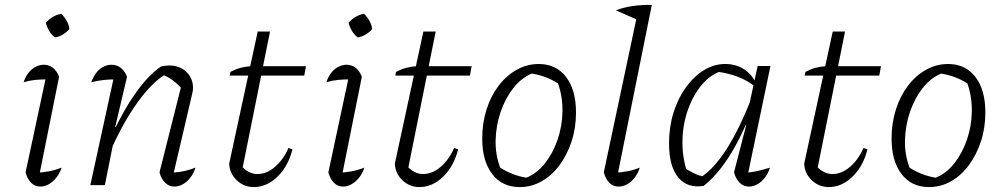

<svg xmlns="http://www.w3.org/2000/svg" viewBox="-20 -752 4076 780"><path d="M136 -22 123 -50Q152 -51 178.5 -56Q205 -61 230 -71Q223 -48 209 -30.5Q195 -13 178 -3.5Q161 6 144 6Q122 6 106.5 -9.5Q91 -25 84 -52L171 -459L182 -429Q147 -430 123.5 -427.5Q100 -425 76 -418Q83 -440 95.5 -456Q108 -472 124.5 -480.5Q141 -489 158 -489Q179 -489 195 -476.5Q211 -464 220 -440ZM229 -696Q242 -683 251 -667Q260 -651 262 -634Q251 -621 235 -611.5Q219 -602 203 -600Q189 -611 179.5 -627Q170 -643 166 -660Q179 -674 195 -683.5Q211 -693 229 -696Z M628 -52 719 -413 720 -391Q697 -415 679.5 -427.5Q662 -440 637 -450L656 -452Q599 -420 538 -335Q477 -250 424 -128L413 -154Q439 -215 466 -266.5Q493 -318 521 -359.5Q549 -401 577.5 -432Q606 -463 634 -482Q644 -484 652 -485Q660 -486 667 -486Q710 -486 737 -460Q764 -434 764 -396Q764 -390 763.5 -384.5Q763 -379 761 -372L686 -51Q712 -53 733 -58Q754 -63 774 -71Q767 -48 753.5 -30.5Q740 -13 723 -3.5Q706 6 688 6Q667 6 651 -9.5Q635 -25 628 -52ZM347 0 447 -459 457 -429Q429 -430 405 -427.5Q381 -425 351 -418Q358 -439 370.5 -455.5Q383 -472 399.5 -480.5Q416 -489 433 -489Q454 -489 470.5 -476.5Q487 -464 496 -440L448 -236L453 -235L406 0Z M1011 8Q971 8 942 -19.5Q913 -47 911 -87L1027 -624H1077L962 -52L956 -83Q987 -45 1026 -45Q1063 -45 1097 -74Q1131 -103 1152 -151L1168 -145Q1151 -77 1107.5 -34.5Q1064 8 1011 8ZM913 -445 916 -460Q937 -471 957.5 -476.5Q978 -482 1000 -483H1223L1216 -445Z M1366 -22 1353 -50Q1382 -51 1408.5 -56Q1435 -61 1460 -71Q1453 -48 1439 -30.5Q1425 -13 1408 -3.5Q1391 6 1374 6Q1352 6 1336.5 -9.5Q1321 -25 1314 -52L1401 -459L1412 -429Q1377 -430 1353.5 -427.5Q1330 -425 1306 -418Q1313 -440 1325.5 -456Q1338 -472 1354.5 -480.5Q1371 -489 1388 -489Q1409 -489 1425 -476.5Q1441 -464 1450 -440ZM1459 -696Q1472 -683 1481 -667Q1490 -651 1492 -634Q1481 -621 1465 -611.5Q1449 -602 1433 -600Q1419 -611 1409.5 -627Q1400 -643 1396 -660Q1409 -674 1425 -683.5Q1441 -693 1459 -696Z M1684 8Q1644 8 1615 -19.5Q1586 -47 1584 -87L1700 -624H1750L1635 -52L1629 -83Q1660 -45 1699 -45Q1736 -45 1770 -74Q1804 -103 1825 -151L1841 -145Q1824 -77 1780.5 -34.5Q1737 8 1684 8ZM1586 -445 1589 -460Q1610 -471 1630.5 -476.5Q1651 -482 1673 -483H1896L1889 -445Z M2091 8Q2020 8 1979.5 -45Q1939 -98 1939 -189Q1939 -252 1956.5 -307Q1974 -362 2005.5 -403.5Q2037 -445 2079 -468.5Q2121 -492 2169 -492Q2239 -492 2279.5 -439.5Q2320 -387 2320 -295Q2320 -232 2302 -177.5Q2284 -123 2253 -81Q2222 -39 2180.5 -15.5Q2139 8 2091 8ZM2118 -30Q2161 -47 2193.5 -88Q2226 -129 2245 -184Q2264 -239 2265 -299Q2266 -359 2247 -413Q2222 -429 2195 -439Q2168 -449 2140 -453Q2097 -435 2064.5 -393Q2032 -351 2013.5 -296.5Q1995 -242 1993.5 -183Q1992 -124 2012 -71Q2035 -56 2062 -45.5Q2089 -35 2118 -30Z M2573 -670 2482 -710Q2513 -722 2550.5 -727.5Q2588 -733 2628 -732ZM2485 -22 2472 -50Q2501 -51 2528 -56Q2555 -61 2579 -71Q2572 -48 2558.5 -30.5Q2545 -13 2528 -3.5Q2511 6 2493 6Q2471 6 2455.5 -9.5Q2440 -25 2433 -52L2574 -717L2628 -732Z M2839 3Q2773 14 2735.5 -31Q2698 -76 2698 -170Q2698 -236 2716 -294Q2734 -352 2766 -396.5Q2798 -441 2839 -466.5Q2880 -492 2926 -492Q2968 -492 3000.5 -472Q3033 -452 3051 -415L3050 -398Q2988 -450 2884 -462L2915 -465Q2867 -450 2831.5 -408Q2796 -366 2775 -307Q2754 -248 2752.5 -182Q2751 -116 2771 -54L2748 -77Q2772 -62 2795.5 -50Q2819 -38 2846 -33L2823 -29Q2880 -65 2932.5 -147.5Q2985 -230 3036 -361L3052 -349Q3003 -217 2951.5 -131.5Q2900 -46 2839 3ZM3014 -23 3002 -50Q3028 -51 3054 -56.5Q3080 -62 3108 -71Q3101 -48 3087.5 -30.5Q3074 -13 3057 -3.5Q3040 6 3023 6Q3001 6 2985 -9.5Q2969 -25 2962 -52L3011 -242L3006 -244L3058 -484H3110Z M3347 8Q3307 8 3278 -19.5Q3249 -47 3247 -87L3363 -624H3413L3298 -52L3292 -83Q3323 -45 3362 -45Q3399 -45 3433 -74Q3467 -103 3488 -151L3504 -145Q3487 -77 3443.5 -34.5Q3400 8 3347 8ZM3249 -445 3252 -460Q3273 -471 3293.5 -476.5Q3314 -482 3336 -483H3559L3552 -445Z M3754 8Q3683 8 3642.5 -45Q3602 -98 3602 -189Q3602 -252 3619.5 -307Q3637 -362 3668.5 -403.5Q3700 -445 3742 -468.5Q3784 -492 3832 -492Q3902 -492 3942.5 -439.5Q3983 -387 3983 -295Q3983 -232 3965 -177.5Q3947 -123 3916 -81Q3885 -39 3843.5 -15.5Q3802 8 3754 8ZM3781 -30Q3824 -47 3856.5 -88Q3889 -129 3908 -184Q3927 -239 3928 -299Q3929 -359 3910 -413Q3885 -429 3858 -439Q3831 -449 3803 -453Q3760 -435 3727.5 -393Q3695 -351 3676.5 -296.5Q3658 -242 3656.5 -183Q3655 -124 3675 -71Q3698 -56 3725 -45.5Q3752 -35 3781 -30Z"/></svg>

Font: Piazzolla Thin ExtraLight
Style: Italic
Weight: 250
Italic angle: -11.3°
Version: Version 2.005